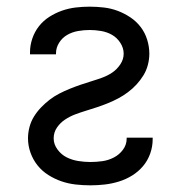

<svg xmlns="http://www.w3.org/2000/svg" viewBox="-20 -548 540 576"><path d="M251 8Q229 8 207 5.5Q185 3 164.5 -4Q144 -11 125 -23Q106 -35 92.5 -52Q79 -69 71.5 -90Q64 -111 64 -133Q64 -150 68.5 -167Q73 -184 82 -198.5Q91 -213 103 -225.5Q115 -238 128.5 -248.5Q142 -259 157.5 -267Q173 -275 189 -281.5Q205 -288 221 -293.5Q237 -299 253.5 -304Q270 -309 286.5 -315Q303 -321 317 -330.5Q331 -340 341 -355Q351 -370 351 -387Q351 -404 341 -419.5Q331 -435 316 -443.5Q301 -452 283.5 -455Q266 -458 249 -458Q232 -458 214.5 -455Q197 -452 182 -443.5Q167 -435 157.5 -420Q148 -405 148 -388V-385H70V-391Q70 -412 77 -432.5Q84 -453 97 -469.5Q110 -486 128 -497.5Q146 -509 166 -516Q186 -523 207 -525.5Q228 -528 249 -528Q270 -528 291.5 -525.5Q313 -523 333 -515.5Q353 -508 371 -496Q389 -484 402 -467Q415 -450 421.5 -429Q428 -408 428 -387Q428 -370 423.5 -353Q419 -336 410 -321.5Q401 -307 389.5 -294.5Q378 -282 364 -271.5Q350 -261 335 -253Q320 -245 304 -238.5Q288 -232 271.5 -226.5Q255 -221 238.5 -216Q222 -211 206 -205Q190 -199 175.5 -189.5Q161 -180 151 -165.5Q141 -151 141 -133Q141 -115 152.5 -99.5Q164 -84 180 -76Q196 -68 214.5 -65Q233 -62 251 -62Q269 -62 287 -64.5Q305 -67 321.5 -75.5Q338 -84 349 -99Q360 -114 360 -132V-135H438V-130Q438 -108 430.5 -87Q423 -66 409 -49.5Q395 -33 376.5 -21.5Q358 -10 337 -3.5Q316 3 294.5 5.5Q273 8 251 8Z"/></svg>

Font: Iosevka Term Curly
Style: Regular
Weight: 400
Designer: Belleve Invis
Foundry: Belleve Invis
Version: Version 32.3.0